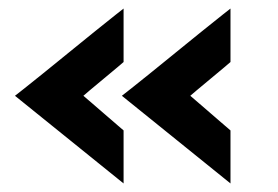

<svg xmlns="http://www.w3.org/2000/svg" viewBox="-20 -468 649 449"><path d="M15 -244Q15 -244 33.5 -258.5Q52 -273 81 -296.5Q110 -320 142 -346Q174 -372 203 -395.5Q232 -419 250.5 -433.5Q269 -448 269 -448V-323Q269 -323 255 -311Q241 -299 222 -283.5Q203 -268 189 -256Q175 -244 175 -244Q175 -244 189 -232Q203 -220 222 -203.5Q241 -187 255 -175Q269 -163 269 -163V-39ZM265 -244Q265 -244 283.5 -258.5Q302 -273 331 -296.5Q360 -320 392 -346Q424 -372 453 -395.5Q482 -419 500.5 -433.5Q519 -448 519 -448V-323Q519 -323 505 -311Q491 -299 472 -283.5Q453 -268 439 -256Q425 -244 425 -244Q425 -244 439 -232Q453 -220 472 -203.5Q491 -187 505 -175Q519 -163 519 -163V-39Z"/></svg>

Font: Reem Kufi Fun
Style: Bold
Weight: 700
Designer: Khaled Hosny
Version: Version 1.005